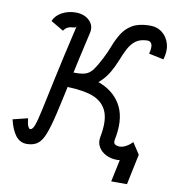

<svg xmlns="http://www.w3.org/2000/svg" viewBox="-134 -706 821 899"><g transform="rotate(10 276.0 -257.0)"><path d="M560 -27.5 529.5 118H454.5L479.5 0ZM34 14Q2 14 -18.5 -12.2Q-39 -38.5 -51 -88L20 -105.5Q22.5 -78.5 27.8 -67.8Q33 -57 38 -57Q49 -57 57.5 -78.8Q66 -100.5 78 -156.2Q90 -212 111 -311Q132 -410 168 -564.5Q169.5 -569.5 169 -568.2Q168.5 -567 165.5 -564Q162.5 -561 154 -561Q141 -561 129.5 -555.8Q118 -550.5 109.5 -537.5L49 -573Q59.5 -600 89 -616Q118.5 -632 154 -632Q195 -632 219.5 -608.2Q244 -584.5 236 -549.5Q203.5 -408.5 182.8 -309.8Q162 -211 147.2 -147.8Q132.5 -84.5 118.2 -49Q104 -13.5 84.2 0.2Q64.5 14 34 14ZM463 14Q434 14 410.5 2Q387 -10 375.2 -30.5Q363.5 -51 368 -76.5H437Q434.5 -61 442.8 -55.2Q451 -49.5 465 -49.5Q480 -49.5 496.5 -59Q513 -68.5 524.5 -81.5L559.5 -28Q546.5 -10.5 518 1.8Q489.5 14 463 14ZM368 -76.5Q385 -162.5 361.8 -207.5Q338.5 -252.5 281 -268.2Q223.5 -284 136.5 -282L152 -352.5Q256.5 -354.5 327.2 -324.8Q398 -295 427.5 -233.5Q457 -172 437 -76.5ZM136.5 -283 152 -352.5Q191.5 -352.5 215.5 -353.5Q239.5 -354.5 255.2 -361.5Q271 -368.5 284.8 -387.2Q298.5 -406 317 -442Q333.5 -473.5 346 -506.5Q358.5 -539.5 376 -567.5Q393.5 -595.5 423.2 -613.2Q453 -631 503 -632Q540.5 -633 565.5 -613.2Q590.5 -593.5 599.5 -560.5Q608.5 -527.5 596 -487L525.5 -502Q534 -533 528 -547.5Q522 -562 505.5 -561Q471.5 -560 451.2 -544.2Q431 -528.5 417.8 -503Q404.5 -477.5 392.8 -447.2Q381 -417 364 -387.5Q347 -358 319.8 -333.5Q292.5 -309 248.2 -295Q204 -281 136.5 -283Z"/></g></svg>

Font: Victor Mono Thin
Style: Italic
Weight: 100
Italic angle: -12°
Monospace: yes
Designer: Rune Bjørnerås
Version: Version 1.561;gftools[0.9.30]